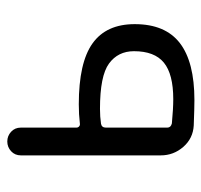

<svg xmlns="http://www.w3.org/2000/svg" viewBox="-33 -527 566 540"><g transform="rotate(-90 250.0 -257.0)"><path d="M161.1 -242.2V-69.3Q161.1 -59.6 172.9 -56.6Q214.8 -52.7 241.2 -52.7Q311.5 -52.7 343.8 -79.1Q376 -105.5 376 -163.1Q376 -208 341.3 -233.4Q306.6 -258.8 213.9 -258.8Q191.4 -258.8 171.9 -255.9Q161.1 -253.9 161.1 -242.2ZM167 4.9Q130.9 2.9 106.9 -24.4Q83 -51.8 83 -87.9V-481.4Q83 -498 94.7 -508.8Q106.4 -519.5 122.1 -519.5Q137.7 -519.5 149.4 -508.8Q161.1 -498 161.1 -481.4V-325.2Q161.1 -320.3 164.6 -317.4Q168 -314.5 172.9 -315.4Q198.2 -318.4 226.6 -318.4Q343.8 -318.4 397.9 -279.8Q452.1 -241.2 452.1 -161.1Q452.1 -75.2 398.9 -34.2Q345.7 6.8 238.3 6.8Q216.8 6.8 167 4.9Z"/></g></svg>

Font: Rounded-X Mgen+ 1mn regular
Style: Regular
Weight: 400
Designer: [Source Han Sans]
Ryoko NISHIZUKA  (kana & ideographs); Paul D. Hunt (Latin, Greek & Cyrillic); Wenlong ZHANG  (bopomofo
Version: Version 1.059.20150602